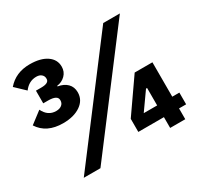

<svg xmlns="http://www.w3.org/2000/svg" viewBox="-148 -891 1124 1078"><g transform="rotate(-30 414.0 -352.0)"><path d="M159 -323Q52 -323 4 -398L80 -456Q106 -402 159 -402Q182 -402 195.5 -413Q209 -424 209 -442V-444Q209 -476 148 -476H117V-558H151Q202 -558 202 -585V-589Q202 -604 190 -614.5Q178 -625 157 -625Q109 -625 77 -582L15 -641Q69 -704 160 -704Q230 -704 270 -676.5Q310 -649 310 -603Q310 -570 288 -548Q266 -526 234 -522V-518Q272 -512 294 -490Q316 -468 316 -433Q316 -383 272.5 -353Q229 -323 159 -323ZM105 0 634 -698H742L213 0ZM665 0V-70H499V-155L648 -369H763V-146H809V-70H763V0ZM578 -146H665V-259H658Z"/></g></svg>

Font: Anuphan
Style: Bold
Weight: 700
Designer: Mike Abbink, Paul van der Laan, Pieter van Rosmalen, Mint Tantisuwanna
Foundry: Bold Monday; Cadson Demak
Version: Version 3.002;hotconv 1.0.109;makeotfexe 2.5.65596